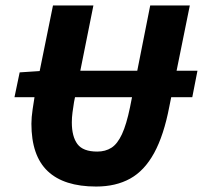

<svg xmlns="http://www.w3.org/2000/svg" viewBox="-20 -671 743 703"><path d="M33 -315 52 -406 143 -412H703L684 -315ZM332 12Q214 12 154.5 -44.5Q95 -101 95 -218Q95 -241 99.5 -271Q104 -301 108 -326L174 -651H322L251 -297Q248 -278 245.5 -259.5Q243 -241 243 -223Q243 -171 263.5 -143.5Q284 -116 336 -116Q366 -116 388 -130Q410 -144 426.5 -179.5Q443 -215 456 -278L530 -651H675L600 -281Q580 -176 544.5 -111Q509 -46 456.5 -17Q404 12 332 12Z"/></svg>

Font: Source Sans 3 ExtraLight ExtraBold
Style: Italic
Weight: 800
Italic angle: -11°
Version: Version 3.052;hotconv 1.1.0;makeotfexe 2.6.0